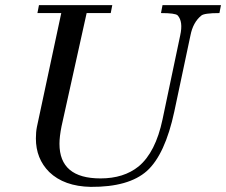

<svg xmlns="http://www.w3.org/2000/svg" viewBox="-20 -710 882 749"><path d="M614 -690H842L836 -659Q776 -659 765 -649Q733 -623 723 -572L660 -275Q624 -107 553 -43Q482 20 334 19Q230 17 172 -39Q120 -91 120 -170Q120 -195 124 -215L219 -659H126L132 -690H418L412 -659H318L220 -217Q212 -177 212 -149Q212 -14 372 -14Q463 -14 521 -61Q587 -116 614 -244L683 -572Q695 -626 673 -650Q664 -659 608 -659Z"/></svg>

Font: GFS Didot
Style: Italic
Weight: 400
Italic angle: -12°
Designer: Takis Katsoulidis and George D. Matthiopoulos
Foundry: George Matthiopoulos and Takis Katsoulidis
Version: Version 1.0